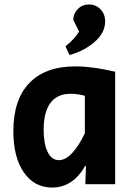

<svg xmlns="http://www.w3.org/2000/svg" viewBox="-20 -827 597 862"><path d="M40 -238Q40 -380 112 -454.5Q184 -529 319 -529Q395 -529 497 -505V0H363L366 -82H362Q336 -35 298.5 -10Q261 15 214 15Q134 15 87 -53Q40 -121 40 -238ZM361 -229V-397Q329 -406 297 -406Q237 -406 206.5 -365Q176 -324 176 -244Q176 -181 194 -144.5Q212 -108 244 -108Q275 -108 305 -141Q335 -174 361 -229ZM274 -619Q313 -650 335 -685L309 -738Q309 -765 329 -786Q349 -807 379 -807Q410 -807 431 -785.5Q452 -764 452 -731Q452 -680 405 -639Q358 -598 292 -580Z"/></svg>

Font: Secular One
Style: Regular
Weight: 400
Designer: Michal Sahar
Foundry: Hagilda
Version: Version 1.000